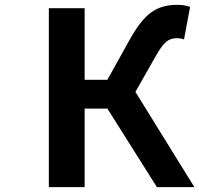

<svg xmlns="http://www.w3.org/2000/svg" viewBox="-20 -774 824 794"><path d="M540 -394 784 0H629L424 -325H330V0H182V-740H330V-444H424L522 -620Q565 -695 607.5 -724.5Q650 -754 711 -754Q747 -754 766 -745L741 -611Q727 -616 711 -616Q685 -616 667 -601Q649 -586 624 -542Z"/></svg>

Font: NotoSansHansBold
Style: Bold
Weight: 700
Designer: Ryoko NISHIZUKA  (kana & ideographs); Paul D. Hunt (Latin, Greek & Cyrillic); Wenlong ZHANG  (bopomofo); Sandoll Communi
Foundry: Adobe Systems Incorporated
Version: Version 1.00;December 8, 2021;FontCreator 13.0.0.2675 64-bit